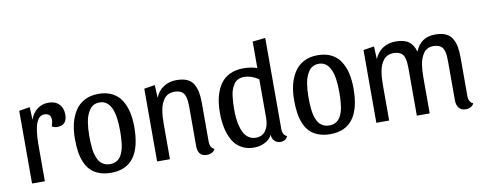

<svg xmlns="http://www.w3.org/2000/svg" viewBox="-62 -1006 3337 1325"><g transform="rotate(-10 1606.0 -344.0)"><path d="M241.2 -455.1Q228 -455.1 217 -449Q206.1 -442.9 198.5 -431.4Q190.9 -419.9 185.3 -406.5Q179.7 -393.1 176.3 -374.8Q172.9 -356.4 170.7 -341.1Q168.5 -325.7 167.5 -305.4Q166.5 -285.2 166.3 -272.9Q166 -260.7 166 -244.1V0H76.2V-509.8L151.9 -522L155.8 -432.1Q169.4 -476.1 203.6 -502.9Q237.8 -529.8 283.2 -529.8Q330.6 -529.8 357.7 -502.7Q384.8 -475.6 384.8 -428.2Q384.8 -354 314.9 -354Q293 -354 278.8 -365.2Q288.1 -394 288.1 -407.2Q288.1 -455.1 241.2 -455.1Z M633.8 -529.8Q689 -529.8 729.2 -509.5Q769.5 -489.3 793.2 -452.1Q816.9 -415 827.9 -367.9Q838.9 -320.8 838.9 -262.2Q838.9 22 627.9 22Q580.6 22 544.7 8.5Q508.8 -4.9 485.4 -28.3Q461.9 -51.8 447.3 -86.9Q432.6 -122.1 426.8 -162.1Q420.9 -202.1 420.9 -252Q420.9 -310.5 432.9 -359.4Q444.8 -408.2 469.7 -447Q494.6 -485.8 536.4 -507.8Q578.1 -529.8 633.8 -529.8ZM737.8 -256.8Q737.8 -470.2 630.9 -470.2Q607.9 -470.2 590.1 -460.7Q572.3 -451.2 560.8 -434.1Q549.3 -417 541.3 -396.7Q533.2 -376.5 529.3 -351.1Q525.4 -325.7 523.7 -303.5Q522 -281.2 522 -256.8Q522 -232.9 522.7 -214.6Q523.4 -196.3 525.9 -172.1Q528.3 -147.9 532.7 -130.4Q537.1 -112.8 545.2 -94.5Q553.2 -76.2 564.5 -64.5Q575.7 -52.7 592.8 -45.4Q609.9 -38.1 630.9 -38.1Q651.9 -38.1 668.5 -45.4Q685.1 -52.7 696 -64.5Q707 -76.2 715.1 -94.5Q723.1 -112.8 727.3 -130.4Q731.4 -147.9 733.9 -172.1Q736.3 -196.3 737.1 -214.6Q737.8 -232.9 737.8 -256.8Z M952.6 -509.8 1028.3 -522 1032.2 -432.1Q1051.3 -479 1090.3 -504.4Q1129.4 -529.8 1180.7 -529.8Q1224.1 -529.8 1253.2 -517.3Q1282.2 -504.9 1298.1 -479.2Q1314 -453.6 1320.3 -421.1Q1326.7 -388.7 1326.7 -341.8V-74.2Q1326.7 -28.3 1357.4 -17.1Q1351.1 -1.5 1335.2 6.8Q1319.3 15.1 1299.3 15.1Q1236.3 15.1 1236.3 -59.1V-325.2Q1236.3 -350.6 1234.9 -367.7Q1233.4 -384.8 1228.8 -402.3Q1224.1 -419.9 1215.3 -430.2Q1206.5 -440.4 1191.2 -446.8Q1175.8 -453.1 1154.3 -453.1Q1130.4 -453.1 1111.8 -444.8Q1093.3 -436.5 1081.5 -420.9Q1069.8 -405.3 1061.8 -386.5Q1053.7 -367.7 1049.6 -342.8Q1045.4 -317.9 1043.9 -295.4Q1042.5 -272.9 1042.5 -246.1V0H952.6Z M1835.4 -74.2Q1835.4 -28.3 1866.2 -17.1Q1853.5 15.1 1815.4 15.1Q1790 15.1 1773.4 -1.7Q1756.8 -18.6 1756.3 -45.9Q1741.2 -13.7 1705.6 4.2Q1669.9 22 1630.4 22Q1578.1 22 1539.6 -0.5Q1501 -22.9 1479.2 -62.7Q1457.5 -102.5 1447.5 -150.4Q1437.5 -198.2 1437.5 -255.9Q1437.5 -315.4 1449.2 -363.8Q1460.9 -412.1 1485.4 -450.2Q1509.8 -488.3 1551.8 -509Q1593.8 -529.8 1650.4 -529.8Q1701.2 -529.8 1745.6 -515.1V-700.2L1835.4 -710ZM1745.6 -436Q1695.3 -470.2 1643.6 -470.2Q1620.1 -470.2 1602.1 -461.4Q1584 -452.6 1573 -436Q1562 -419.4 1554.7 -400.6Q1547.4 -381.8 1544.2 -355.7Q1541 -329.6 1539.8 -308.8Q1538.6 -288.1 1538.6 -261.2Q1538.6 -231 1541 -203.6Q1543.5 -176.3 1550.8 -145.8Q1558.1 -115.2 1570.1 -93.5Q1582 -71.8 1603.3 -57.4Q1624.5 -43 1652.3 -43Q1698.2 -43 1721.9 -76.7Q1745.6 -110.4 1745.6 -163.1Z M2169.9 -529.8Q2225.1 -529.8 2265.4 -509.5Q2305.7 -489.3 2329.3 -452.1Q2353 -415 2364 -367.9Q2375 -320.8 2375 -262.2Q2375 22 2164.1 22Q2116.7 22 2080.8 8.5Q2044.9 -4.9 2021.5 -28.3Q1998 -51.8 1983.4 -86.9Q1968.8 -122.1 1962.9 -162.1Q1957 -202.1 1957 -252Q1957 -310.5 1969 -359.4Q1981 -408.2 2005.9 -447Q2030.8 -485.8 2072.5 -507.8Q2114.3 -529.8 2169.9 -529.8ZM2273.9 -256.8Q2273.9 -470.2 2167 -470.2Q2144 -470.2 2126.2 -460.7Q2108.4 -451.2 2096.9 -434.1Q2085.4 -417 2077.4 -396.7Q2069.3 -376.5 2065.4 -351.1Q2061.5 -325.7 2059.8 -303.5Q2058.1 -281.2 2058.1 -256.8Q2058.1 -232.9 2058.8 -214.6Q2059.6 -196.3 2062 -172.1Q2064.5 -147.9 2068.8 -130.4Q2073.2 -112.8 2081.3 -94.5Q2089.4 -76.2 2100.6 -64.5Q2111.8 -52.7 2128.9 -45.4Q2146 -38.1 2167 -38.1Q2188 -38.1 2204.6 -45.4Q2221.2 -52.7 2232.2 -64.5Q2243.2 -76.2 2251.2 -94.5Q2259.3 -112.8 2263.4 -130.4Q2267.6 -147.9 2270 -172.1Q2272.5 -196.3 2273.2 -214.6Q2273.9 -232.9 2273.9 -256.8Z M2488.8 -509.8 2564.5 -522 2568.4 -432.1Q2587.4 -479 2626.5 -504.4Q2665.5 -529.8 2716.8 -529.8Q2776.4 -529.8 2808.6 -505.9Q2840.8 -481.9 2853.5 -434.1Q2891.1 -529.8 2993.7 -529.8Q3036.6 -529.8 3065.7 -517.3Q3094.7 -504.9 3110.6 -479.5Q3126.5 -454.1 3133.1 -421.4Q3139.6 -388.7 3139.6 -341.8V-74.2Q3139.6 -28.3 3170.4 -17.1Q3165 -1.5 3148.9 6.8Q3132.8 15.1 3113.8 15.1Q3082 15.1 3065.9 -4.9Q3049.8 -24.9 3049.8 -59.1V-325.2Q3049.8 -351.1 3048.6 -367.9Q3047.4 -384.8 3042.7 -402.3Q3038.1 -419.9 3029.5 -430.2Q3021 -440.4 3005.6 -446.8Q2990.2 -453.1 2968.8 -453.1Q2945.8 -453.1 2928 -444.6Q2910.2 -436 2898.9 -419.7Q2887.7 -403.3 2880.1 -384.5Q2872.6 -365.7 2868.9 -340.6Q2865.2 -315.4 2864 -293.9Q2862.8 -272.5 2862.8 -246.1V0H2772.5V-325.2Q2772.5 -350.6 2771 -367.7Q2769.5 -384.8 2764.9 -402.3Q2760.3 -419.9 2751.5 -430.2Q2742.7 -440.4 2727.3 -446.8Q2711.9 -453.1 2690.4 -453.1Q2666.5 -453.1 2647.9 -444.8Q2629.4 -436.5 2617.7 -420.9Q2606 -405.3 2597.9 -386.5Q2589.8 -367.7 2585.7 -342.8Q2581.5 -317.9 2580.1 -295.4Q2578.6 -272.9 2578.6 -246.1V0H2488.8Z"/></g></svg>

Font: Sansita Light
Style: Regular
Weight: 300
Designer: Pablo Cosgaya
Foundry: Omnibus-Type
Version: Version 1.006;hotconv 1.0.109;makeotfexe 2.5.65596